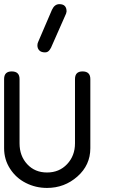

<svg xmlns="http://www.w3.org/2000/svg" viewBox="-21 -903 570 935"><path d="M-1 -181.2V-518.1Q-1 -555.2 36.1 -555.2Q74.2 -555.2 74.2 -518.1V-205.1Q74.2 -143.6 111.6 -103.3Q148.9 -63 208 -63Q267.6 -63 305.9 -103.8Q344.2 -144.5 344.2 -205.1V-518.1Q344.2 -555.2 380.9 -555.2Q418.9 -555.2 418.9 -518.1V-181.2Q418.9 -99.1 356 -43.5Q293 12.2 208 12.2Q152.8 12.2 105 -12Q57.1 -36.1 28.1 -81.1Q-1 -126 -1 -181.2ZM300.8 -836.9 232.9 -683.1Q229.5 -674.8 227.3 -670.4Q225.1 -666 220.7 -659.9Q216.3 -653.8 210.9 -650.9Q205.6 -647.9 198.2 -647.9Q179.7 -647.9 170.4 -657.5Q161.1 -667 161.1 -682.1Q161.1 -691.4 165 -699.2L231.9 -855Q244.6 -882.8 268.1 -882.8Q303.2 -882.8 303.2 -847.2Q303.2 -844.2 300.8 -836.9Z"/></svg>

Font: BPreplay
Style: Regular
Weight: 400
Designer: Magenta/George Triantafyllakos
Foundry: Magenta/George Triantafyllakos
Version: Version 1.00